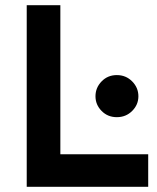

<svg xmlns="http://www.w3.org/2000/svg" viewBox="-20 -720 606 740"><path d="M83 0V-700H212.6V-125.4H551.2V0ZM430.2 -268.4Q395.2 -268.4 371.6 -292.4Q348 -316.3 348 -349Q348 -382 371.6 -406.3Q395.2 -430.6 430.2 -430.6Q465.4 -430.6 489.4 -406.3Q513.4 -382 513.4 -349Q513.4 -316.3 489.4 -292.4Q465.4 -268.4 430.2 -268.4Z"/></svg>

Font: Overpass
Style: Regular
Weight: 400
Designer: Delve Withrington, Dave Bailey, Thomas Jockin
Foundry: Delve Fonts LLC
Version: Version 4.000